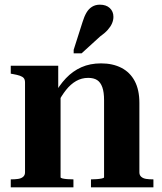

<svg xmlns="http://www.w3.org/2000/svg" viewBox="-20 -801 692 821"><path d="M26 0V-34H27Q44 -34 57.5 -36Q71 -38 79 -45Q87 -52 87 -64V-448Q87 -460 82 -466.5Q77 -473 65.5 -477Q54 -481 37 -484L26 -486V-520H229V-413L239 -408V-43Q239 -40 247 -38Q255 -36 267.5 -35Q280 -34 293 -34H294V0ZM636 0H369V-34H370Q381 -34 394 -35Q407 -36 416 -38Q425 -40 425 -43V-373Q425 -407 417.5 -428Q410 -449 395.5 -458.5Q381 -468 357 -468Q329 -468 305.5 -454.5Q282 -441 262.5 -416.5Q243 -392 225 -357L210 -393Q233 -436 262 -466.5Q291 -497 328 -513.5Q365 -530 412 -530Q462 -530 499 -511Q536 -492 556 -454.5Q576 -417 576 -361V-64Q576 -52 584 -45Q592 -38 605 -36Q618 -34 635 -34H636ZM333 -707Q340 -730 349.5 -746.5Q359 -763 373.5 -772Q388 -781 407 -781Q434 -781 449.5 -766.5Q465 -752 465 -729Q465 -715 459 -701Q453 -687 440.5 -673Q428 -659 408 -645L329 -573H295V-588Z"/></svg>

Font: Roboto Serif 144pt SemiBold
Style: Regular
Weight: 600
Version: Version 1.008